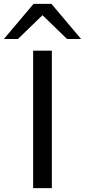

<svg xmlns="http://www.w3.org/2000/svg" viewBox="-53 -965 436 985"><path d="M117 0V-705H213V0ZM-33 -765 119 -945H211L363 -765H291L165 -887L39 -765Z"/></svg>

Font: Nunito Sans 10pt Expanded
Style: Regular
Weight: 400
Width: 7
Designer: Vernon Adams
Foundry: Vernon Adams
Version: Version 3.101;gftools[0.9.27]